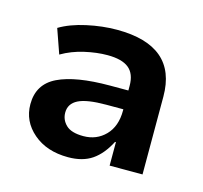

<svg xmlns="http://www.w3.org/2000/svg" viewBox="-58 -778 458 434"><g transform="rotate(15 170.5 -561.5)"><path d="M134 -408Q84 -408 52.5 -435Q21 -462 21 -502Q21 -549 62.5 -569Q104 -589 184 -589H236V-545H187Q142 -545 122 -535Q102 -525 102 -504Q102 -487 114.5 -475Q127 -463 155 -463Q186 -463 206.5 -484Q227 -505 227 -542V-600Q227 -628 211 -641Q195 -654 161 -654Q136 -654 107.5 -647.5Q79 -641 55 -627L35 -684Q60 -699 96.5 -707Q133 -715 167 -715Q307 -715 307 -596V-414H230V-469H228Q212 -438 190 -423Q168 -408 134 -408Z"/></g></svg>

Font: Mulish ExtraLight
Style: Regular
Weight: 200
Designer: Vernon Adams
Foundry: Vernon Adams
Version: Version 3.603